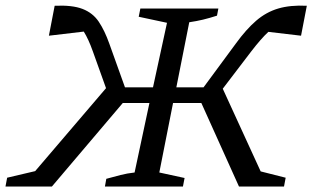

<svg xmlns="http://www.w3.org/2000/svg" viewBox="-40 -679 1137 699"><path d="M149 0H-20L-14 -32L88 -56L346 -358L298 -492Q282 -537 265 -564L138 -549L159 -658Q223 -661 260.5 -646.5Q298 -632 319.5 -600Q341 -568 358 -520L415 -361H517L568 -596L465 -618L471 -648H755L750 -622Q722 -613 699 -607.5Q676 -602 649 -598L602 -361H701L819 -521Q856 -572 892.5 -603.5Q929 -635 973 -648Q1017 -661 1077 -658L1056 -549L937 -563Q910 -538 874 -491L771 -356L909 -55L1000 -32L994 0H830L693 -304H590L540 -51L632 -31L626 0H342L347 -28Q376 -36 399.5 -42Q423 -48 450 -51L504 -304H407Z"/></svg>

Font: Piazzolla SC
Style: Italic
Weight: 400
Italic angle: -11.3°
Designer: Juan Pablo del Peral
Foundry: Huerta Tipografica
Version: Version 1.330